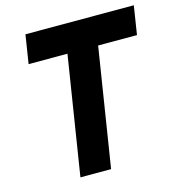

<svg xmlns="http://www.w3.org/2000/svg" viewBox="-107 -814 843 907"><g transform="rotate(-15 314.5 -360.0)"><path d="M77 -580 99 -720H629L607 -580H417L325 0H175L267 -580Z"/></g></svg>

Font: JetBrains Mono ExtraBold
Style: Italic
Weight: 800
Designer: Philipp Nurullin, Konstantin Bulenkov
Foundry: JetBrains
Version: Version 1.000; ttfautohint (v1.8.3)